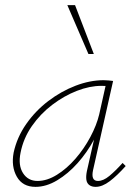

<svg xmlns="http://www.w3.org/2000/svg" viewBox="-20 -723 537 747"><path d="M118 4Q68 4 45.5 -35.5Q23 -75 33 -129Q46 -189 82 -240.5Q118 -292 168 -330Q218 -368 274 -389.5Q330 -411 383 -411Q394 -411 403 -410Q412 -409 420 -408L342 -61Q333 -19 361 -19Q382 -19 405.5 -38.5Q429 -58 457 -89L469 -77Q436 -40 407 -18Q378 4 352 4Q337 4 327.5 -3Q318 -10 316 -23.5Q314 -37 318 -57L360 -243L383 -277Q372 -229 345.5 -179.5Q319 -130 282 -88.5Q245 -47 202.5 -21.5Q160 4 118 4ZM126 -19Q163 -19 201.5 -43Q240 -67 273.5 -105.5Q307 -144 331.5 -190Q356 -236 366 -278L393 -399L406 -386Q401 -388 392 -388.5Q383 -389 375 -389Q329 -389 279 -369.5Q229 -350 183 -315Q137 -280 104 -232.5Q71 -185 60 -129Q50 -80 69.5 -49.5Q89 -19 126 -19ZM324 -513 242 -703H272L345 -513Z"/></svg>

Font: Ysabeau Office Thin
Style: Italic
Weight: 250
Italic angle: -12°
Designer: Christian Thalmann (Catharsis Fonts)
Version: Version 2.001;gftools[0.9.30]; featfreeze: tnum,lnum,ss02